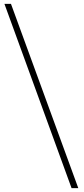

<svg xmlns="http://www.w3.org/2000/svg" viewBox="-20 -802 436 998"><path d="M352 176 3 -782H37L387 176Z"/></svg>

Font: Noto Sans TC Thin Thin
Style: Regular
Weight: 250
Version: Version 2.004-H2;hotconv 1.0.118;makeotfexe 2.5.65603